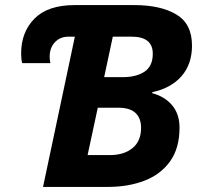

<svg xmlns="http://www.w3.org/2000/svg" viewBox="-20 -734 783 754"><path d="M149 0 274 -590H249Q216 -590 195.5 -568Q175 -546 175 -511Q175 -504 176 -497Q177 -490 178 -486H67Q65 -494 64 -504Q63 -514 63 -524Q63 -608 115.5 -661Q168 -714 273 -714H508Q610 -714 672 -677.5Q734 -641 734 -555Q734 -482 693 -435Q652 -388 578 -372V-368Q627 -355 656 -320.5Q685 -286 685 -233Q685 -152 648 -100.5Q611 -49 547.5 -24.5Q484 0 404 0ZM389 -431H462Q515 -431 547.5 -452.5Q580 -474 580 -523Q580 -590 497 -590H423ZM324 -125H412Q467 -125 500.5 -152.5Q534 -180 534 -232Q534 -270 512 -290.5Q490 -311 445 -311H364Z"/></svg>

Font: Noto IKEA Latin
Style: Bold Italic
Weight: 700
Italic angle: -12°
Designer: Monotype Design Team
Foundry: Monotype Imaging Inc.
Version: Version 1.0